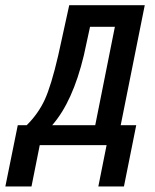

<svg xmlns="http://www.w3.org/2000/svg" viewBox="-71 -548 586 725"><path d="M245.6 -338.9Q203.6 -163.6 126 -75.2H288.6L362.8 -446.8H269ZM29.8 -75.2Q73.2 -118.2 97.7 -170.9Q122.1 -223.6 148.9 -338.9L190.4 -528.3H475.6L384.8 -75.2H443.4L397 156.2H300.3L331.5 0H79.1L47.9 156.2H-50.8L-3.9 -75.2Z"/></svg>

Font: RobotoCondensed-Italic
Style: Italic
Weight: 400
Designer: Google
Version: Version 1.200311; 2013